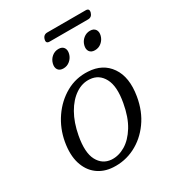

<svg xmlns="http://www.w3.org/2000/svg" viewBox="-178 -834 863 948"><g transform="rotate(-30 253.0 -360.0)"><path d="M316 -462.5Q397.5 -458.5 439.2 -398Q481 -337.5 464 -236Q451 -158 410.2 -101.5Q369.5 -45 311.5 -16Q253.5 13 188 9Q136.5 6 99.8 -22Q63 -50 47.5 -100Q32 -150 44 -219Q56.5 -289 95.5 -345.8Q134.5 -402.5 191.5 -434.5Q248.5 -466.5 316 -462.5ZM200 -28Q240 -25.5 278.5 -48.2Q317 -71 346.8 -119.2Q376.5 -167.5 389.5 -241Q405.5 -328.5 380.5 -375.2Q355.5 -422 305 -425.5Q263 -429 224.8 -403.5Q186.5 -378 158.5 -329Q130.5 -280 118 -212.5Q101.5 -123.5 125.8 -77.8Q150 -32 200 -28ZM220 -536.5Q198.5 -536.5 189.5 -550Q180.5 -563.5 186 -584.5Q191.5 -605.5 207.8 -619Q224 -632.5 245.5 -632.5Q266.5 -632.5 275.5 -619Q284.5 -605.5 279 -584.5Q273.5 -564 257.2 -550.2Q241 -536.5 220 -536.5ZM399.5 -536.5Q378.5 -536.5 369.2 -550Q360 -563.5 365.5 -584.5Q371 -605.5 387.5 -619Q404 -632.5 425 -632.5Q446 -632.5 455.2 -619Q464.5 -605.5 459 -584.5Q453.5 -564 437.2 -550.2Q421 -536.5 399.5 -536.5ZM210.5 -707.5Q216.5 -730.5 239 -730.5H457.5Q479.5 -730.5 473.5 -708Q467 -685.5 445.5 -685.5H226.5Q204.5 -685.5 210.5 -707.5Z"/></g></svg>

Font: Fraunces 9pt Soft Light
Style: Italic
Weight: 300
Italic angle: -16°
Version: Version 1.000;[0bf87f6ff]